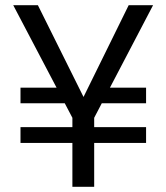

<svg xmlns="http://www.w3.org/2000/svg" viewBox="-20 -720 641 740"><path d="M59 -169V-230H543V-169ZM272 -322H59V-382H262ZM343 -322 353 -382H543V-322ZM259 0V-266L31 -700H126L316 -318H288L476 -700H570L343 -266V0Z"/></svg>

Font: DVN - DM Sans
Style: Regular
Weight: 400
Designer: Colophon Foundry, Jonny Pinhorn
Foundry: Colophon Foundry
Version: Version 4.004;gftools[0.9.30]